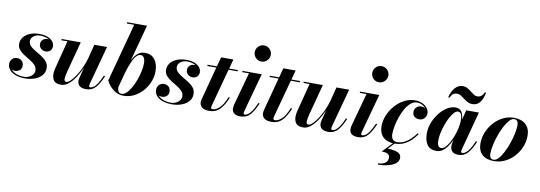

<svg xmlns="http://www.w3.org/2000/svg" viewBox="-70 -1251 5617 1997"><g transform="rotate(10 2739.0 -252.5)"><path d="M400.5 -132Q400.5 -89 373 -57Q345.5 -25 298.8 -7.5Q252 10 194 10Q140.5 10 98.5 -4.8Q56.5 -19.5 32.5 -46.8Q8.5 -74 8.5 -111.5Q8.5 -141.5 28.2 -163Q48 -184.5 81 -184.5Q111 -184.5 130.5 -165.8Q150 -147 150 -115.5Q150 -83 129 -66.2Q108 -49.5 80 -49.5Q62 -49.5 47 -56Q67 -31 103.8 -17.8Q140.5 -4.5 183.5 -4.5Q210 -4.5 234.2 -15.2Q258.5 -26 274 -45Q289.5 -64 289.5 -89.5Q289.5 -121.5 267.8 -144.8Q246 -168 214 -187.2Q182 -206.5 150 -226.8Q118 -247 96.2 -272.5Q74.5 -298 74.5 -334.5Q74.5 -373 98 -404Q121.5 -435 164.2 -453.2Q207 -471.5 265 -471.5Q321.5 -471.5 356.8 -456Q392 -440.5 408.8 -417.2Q425.5 -394 425.5 -370.5Q425.5 -337.5 405.5 -320.5Q385.5 -303.5 360.5 -303.5Q332.5 -303.5 310.5 -321.5Q288.5 -339.5 288.5 -371.5Q288.5 -397 307 -415.2Q325.5 -433.5 355.5 -433.5Q363 -433.5 370.5 -432Q354 -443 330.2 -449.8Q306.5 -456.5 277.5 -456.5Q237 -456.5 208.2 -435.5Q179.5 -414.5 179.5 -382Q179.5 -351 201.8 -329.2Q224 -307.5 257 -288.8Q290 -270 322.8 -249.2Q355.5 -228.5 378 -200.5Q400.5 -172.5 400.5 -132Z M703 -460 619.5 -145.5Q604 -87 603.2 -58Q602.5 -29 627.5 -29Q643.5 -29 667.5 -51.2Q691.5 -73.5 718.2 -113Q745 -152.5 769 -204Q793 -255.5 809.5 -314L846.5 -460H980.5L869.5 -48Q867.5 -39.5 867.5 -31Q867.5 -16.5 881 -16.5Q897 -16.5 915.2 -28.8Q933.5 -41 954.8 -72.5Q976 -104 1000.5 -161L1013.5 -157Q978 -72 939.2 -31Q900.5 10 842 10Q793.5 10 771.2 -10.2Q749 -30.5 749 -61.5Q749 -78.5 754 -97.5L782 -206.5Q757.5 -150.5 725 -101Q692.5 -51.5 654.8 -20.8Q617 10 576.5 10Q510.5 10 490.8 -33Q471 -76 486.5 -141L565 -446.5H500.5V-460Z M1219 -736.5H1141.5V-750H1352L1247.5 -362Q1271.5 -413 1303 -441Q1334.5 -469 1381.5 -469Q1448.5 -469 1484.8 -422Q1521 -375 1521 -297.5Q1521 -239 1498.5 -184Q1476 -129 1436.5 -85.2Q1397 -41.5 1345.5 -15.8Q1294 10 1236.5 10Q1175.5 10 1127.5 -27.8Q1079.5 -65.5 1053.5 -120ZM1168.5 -68Q1169 -42 1178.5 -24.2Q1188 -6.5 1213 -6.5Q1238.5 -6.5 1264 -30.2Q1289.5 -54 1311.8 -93.2Q1334 -132.5 1351.2 -179.2Q1368.5 -226 1378.5 -272.8Q1388.5 -319.5 1388.5 -358Q1388.5 -396 1376 -417.2Q1363.5 -438.5 1342 -438.5Q1312.5 -438.5 1288.5 -407.5Q1264.5 -376.5 1245.8 -329Q1227 -281.5 1212.5 -232.5Z M1952 -132Q1952 -89 1924.5 -57Q1897 -25 1850.2 -7.5Q1803.5 10 1745.5 10Q1692 10 1650 -4.8Q1608 -19.5 1584 -46.8Q1560 -74 1560 -111.5Q1560 -141.5 1579.8 -163Q1599.5 -184.5 1632.5 -184.5Q1662.5 -184.5 1682 -165.8Q1701.5 -147 1701.5 -115.5Q1701.5 -83 1680.5 -66.2Q1659.5 -49.5 1631.5 -49.5Q1613.5 -49.5 1598.5 -56Q1618.5 -31 1655.2 -17.8Q1692 -4.5 1735 -4.5Q1761.5 -4.5 1785.8 -15.2Q1810 -26 1825.5 -45Q1841 -64 1841 -89.5Q1841 -121.5 1819.2 -144.8Q1797.5 -168 1765.5 -187.2Q1733.5 -206.5 1701.5 -226.8Q1669.5 -247 1647.8 -272.5Q1626 -298 1626 -334.5Q1626 -373 1649.5 -404Q1673 -435 1715.8 -453.2Q1758.5 -471.5 1816.5 -471.5Q1873 -471.5 1908.2 -456Q1943.5 -440.5 1960.2 -417.2Q1977 -394 1977 -370.5Q1977 -337.5 1957 -320.5Q1937 -303.5 1912 -303.5Q1884 -303.5 1862 -321.5Q1840 -339.5 1840 -371.5Q1840 -397 1858.5 -415.2Q1877 -433.5 1907 -433.5Q1914.5 -433.5 1922 -432Q1905.5 -443 1881.8 -449.8Q1858 -456.5 1829 -456.5Q1788.5 -456.5 1759.8 -435.5Q1731 -414.5 1731 -382Q1731 -351 1753.2 -329.2Q1775.5 -307.5 1808.5 -288.8Q1841.5 -270 1874.2 -249.2Q1907 -228.5 1929.5 -200.5Q1952 -172.5 1952 -132Z M2330.5 -163Q2294.5 -76.5 2252 -33.2Q2209.5 10 2143 10Q2085.5 10 2062.5 -12.8Q2039.5 -35.5 2039.5 -63.5Q2039.5 -75 2043.2 -91.2Q2047 -107.5 2051 -122.5L2137 -446.5H2042.5V-460H2141L2167.5 -560H2297.5L2270.5 -460H2362.5V-446.5H2266.5L2160.5 -55Q2159 -50 2157.5 -43.2Q2156 -36.5 2156 -29.5Q2156 -13.5 2177.5 -13.5Q2206 -13.5 2243.2 -45.8Q2280.5 -78 2317 -167Z M2502.5 -675Q2502.5 -709 2526.8 -734.5Q2551 -760 2587 -760Q2623 -760 2647.8 -734.5Q2672.5 -709 2672.5 -675Q2672.5 -641 2647.8 -615.2Q2623 -589.5 2587 -589.5Q2551 -589.5 2526.8 -615.2Q2502.5 -641 2502.5 -675ZM2646 -157Q2610 -72 2571.5 -31Q2533 10 2472 10Q2424 10 2402.5 -9Q2381 -28 2381 -59.5Q2381 -72.5 2383.5 -84.8Q2386 -97 2388 -105L2482 -446.5H2411V-460H2614.5L2501.5 -48Q2499 -39.5 2499 -31.5Q2499 -16.5 2513.5 -16.5Q2529 -16.5 2547.2 -28.8Q2565.5 -41 2586.8 -72.5Q2608 -104 2633 -161Z M2988 -163Q2952 -76.5 2909.5 -33.2Q2867 10 2800.5 10Q2743 10 2720 -12.8Q2697 -35.5 2697 -63.5Q2697 -75 2700.8 -91.2Q2704.5 -107.5 2708.5 -122.5L2794.5 -446.5H2700V-460H2798.5L2825 -560H2955L2928 -460H3020V-446.5H2924L2818 -55Q2816.5 -50 2815 -43.2Q2813.5 -36.5 2813.5 -29.5Q2813.5 -13.5 2835 -13.5Q2863.5 -13.5 2900.8 -45.8Q2938 -78 2974.5 -167Z M3260 -460 3176.5 -145.5Q3161 -87 3160.2 -58Q3159.5 -29 3184.5 -29Q3200.5 -29 3224.5 -51.2Q3248.5 -73.5 3275.2 -113Q3302 -152.5 3326 -204Q3350 -255.5 3366.5 -314L3403.5 -460H3537.5L3426.5 -48Q3424.5 -39.5 3424.5 -31Q3424.5 -16.5 3438 -16.5Q3454 -16.5 3472.2 -28.8Q3490.5 -41 3511.8 -72.5Q3533 -104 3557.5 -161L3570.5 -157Q3535 -72 3496.2 -31Q3457.5 10 3399 10Q3350.5 10 3328.2 -10.2Q3306 -30.5 3306 -61.5Q3306 -78.5 3311 -97.5L3339 -206.5Q3314.5 -150.5 3282 -101Q3249.5 -51.5 3211.8 -20.8Q3174 10 3133.5 10Q3067.5 10 3047.8 -33Q3028 -76 3043.5 -141L3122 -446.5H3057.5V-460Z M3744 -675Q3744 -709 3768.2 -734.5Q3792.5 -760 3828.5 -760Q3864.5 -760 3889.2 -734.5Q3914 -709 3914 -675Q3914 -641 3889.2 -615.2Q3864.5 -589.5 3828.5 -589.5Q3792.5 -589.5 3768.2 -615.2Q3744 -641 3744 -675ZM3887.5 -157Q3851.5 -72 3813 -31Q3774.5 10 3713.5 10Q3665.5 10 3644 -9Q3622.5 -28 3622.5 -59.5Q3622.5 -72.5 3625 -84.8Q3627.5 -97 3629.5 -105L3723.5 -446.5H3652.5V-460H3856L3743 -48Q3740.5 -39.5 3740.5 -31.5Q3740.5 -16.5 3755 -16.5Q3770.5 -16.5 3788.8 -28.8Q3807 -41 3828.2 -72.5Q3849.5 -104 3874.5 -161Z M4068.5 165.5Q4068.5 137.5 4046.2 125.8Q4024 114 3983 114L4096 -4.5H4114.5L4039.5 74Q4100 75 4141.5 90.5Q4183 106 4183 147Q4183 181 4154 205.2Q4125 229.5 4076 242.2Q4027 255 3967.5 255V241.5Q4010 241.5 4039.2 222.5Q4068.5 203.5 4068.5 165.5ZM4329.5 -129.5Q4306 -94.5 4273.2 -62.5Q4240.5 -30.5 4197.2 -10.2Q4154 10 4098.5 10Q4019.5 10 3977.2 -31.8Q3935 -73.5 3935 -145Q3935 -203.5 3958.8 -261Q3982.5 -318.5 4024 -365.8Q4065.5 -413 4119.5 -441.5Q4173.5 -470 4234 -470Q4278.5 -470 4312 -453.8Q4345.5 -437.5 4364 -412.2Q4382.5 -387 4382.5 -360Q4382.5 -326 4361 -304.5Q4339.5 -283 4308.5 -283Q4280 -283 4258.2 -299.2Q4236.5 -315.5 4236.5 -349Q4236.5 -379 4257 -398.8Q4277.5 -418.5 4306.5 -418.5Q4330.5 -418.5 4349.5 -408.5Q4334 -427.5 4309.2 -439.5Q4284.5 -451.5 4258 -451.5Q4221.5 -451.5 4190.8 -425.2Q4160 -399 4135.8 -356.8Q4111.5 -314.5 4094.5 -265Q4077.5 -215.5 4068.5 -167.8Q4059.5 -120 4059.5 -84Q4059.5 -48 4076 -28.8Q4092.5 -9.5 4122.5 -9.5Q4162.5 -9.5 4198.5 -27.5Q4234.5 -45.5 4264.8 -74.5Q4295 -103.5 4317.5 -137Z M4651.5 -614Q4628 -614 4611 -602.2Q4594 -590.5 4579.5 -560H4565.5Q4580.5 -624 4614.8 -663Q4649 -702 4697 -702Q4724 -702 4745.5 -690Q4767 -678 4786 -662.5Q4805 -647 4823 -635Q4841 -623 4861 -623Q4884.5 -623 4901.5 -635Q4918.5 -647 4933 -677H4946.5Q4931.5 -606 4902.5 -570.5Q4873.5 -535 4825.5 -535Q4796 -535 4773.5 -547Q4751 -559 4731.5 -574.5Q4712 -590 4692.8 -602Q4673.5 -614 4651.5 -614ZM4943 -157Q4907 -72 4868.8 -31Q4830.5 10 4773.5 10Q4728.5 10 4707.8 -11.2Q4687 -32.5 4687 -68Q4687 -78 4687.8 -85.2Q4688.5 -92.5 4689.5 -97.5L4697 -135.5Q4679.5 -96 4656.5 -63Q4633.5 -30 4604.8 -10Q4576 10 4542.5 10Q4473.5 10 4442.8 -34Q4412 -78 4412 -152.5Q4412 -210 4433.5 -266.2Q4455 -322.5 4491 -368.5Q4527 -414.5 4571 -442.2Q4615 -470 4660.5 -470Q4706 -470 4726.2 -437.5Q4746.5 -405 4748 -355L4773.5 -460H4908L4798 -46.5Q4796 -39 4796 -31Q4796 -16.5 4810.5 -16.5Q4826 -16.5 4844.2 -28.8Q4862.5 -41 4883.8 -72.5Q4905 -104 4930 -161ZM4737.5 -349Q4737.5 -386.5 4727 -409.5Q4716.5 -432.5 4693.5 -432.5Q4673.5 -432.5 4652.2 -409.8Q4631 -387 4611.2 -349.5Q4591.5 -312 4576 -267.8Q4560.5 -223.5 4551.2 -179.8Q4542 -136 4542 -100.5Q4542 -28.5 4585.5 -28.5Q4606.5 -28.5 4627.8 -49.8Q4649 -71 4668.8 -106Q4688.5 -141 4704 -183.5Q4719.5 -226 4728.5 -269.2Q4737.5 -312.5 4737.5 -349Z M5148 10Q5066.5 10 5023 -31Q4979.5 -72 4979.5 -147Q4979.5 -210 5003.5 -267.8Q5027.5 -325.5 5069 -371.2Q5110.5 -417 5164.2 -443.5Q5218 -470 5277.5 -470Q5358.5 -470 5403.5 -427.5Q5448.5 -385 5448.5 -310Q5448.5 -248 5425 -190.8Q5401.5 -133.5 5360.2 -88.2Q5319 -43 5264.5 -16.5Q5210 10 5148 10ZM5143.5 -3.5Q5168 -3.5 5193.8 -31.2Q5219.5 -59 5243 -104.5Q5266.5 -150 5285.2 -203.5Q5304 -257 5315 -309Q5326 -361 5326 -401.5Q5326 -427 5315.2 -441.8Q5304.5 -456.5 5281.5 -456.5Q5257 -456.5 5231.5 -428.5Q5206 -400.5 5182.2 -355Q5158.5 -309.5 5139.8 -256Q5121 -202.5 5110 -150.5Q5099 -98.5 5099 -58.5Q5099 -33 5109.8 -18.2Q5120.5 -3.5 5143.5 -3.5Z"/></g></svg>

Font: Bodoni* 16pt
Style: Bold Italic
Weight: 700
Italic angle: -13°
Version: Version 2.3